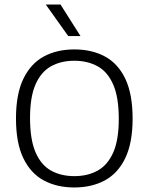

<svg xmlns="http://www.w3.org/2000/svg" viewBox="-20 -820 656 847"><path d="M308 7Q230.5 7 172.8 -24.2Q115 -55.5 82.8 -122.5Q50.5 -189.5 50.5 -297Q50.5 -405 83 -472.2Q115.5 -539.5 173.2 -570.8Q231 -602 308 -602Q385 -602 443 -570.8Q501 -539.5 533 -472Q565 -404.5 565 -297Q565 -190 532.8 -122.8Q500.5 -55.5 442.5 -24.2Q384.5 7 308 7ZM308 -43Q367 -43 411 -67.5Q455 -92 479.5 -147.2Q504 -202.5 504 -295.5Q504 -390.5 479.5 -446.8Q455 -503 410.8 -527.5Q366.5 -552 308 -552Q249 -552 205 -527.5Q161 -503 136.8 -447.8Q112.5 -392.5 112.5 -299.5Q112.5 -204.5 136.8 -148.2Q161 -92 205 -67.5Q249 -43 308 -43ZM281 -661 182 -800H247L335 -661Z"/></svg>

Font: Encode Sans SC Light
Style: Regular
Weight: 300
Version: Version 3.002